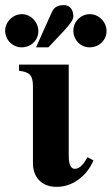

<svg xmlns="http://www.w3.org/2000/svg" viewBox="-22 -712 434 746"><path d="M392 -591C392 -627 362 -657 327 -657C292 -657 263 -628 263 -593C263 -557 291 -528 326 -528C363 -528 392 -556 392 -591ZM118 -528H166L229 -595C248 -616 263 -635 263 -648C263 -674 250 -692 226 -692C206 -692 189 -687 179 -664ZM127 -591C127 -627 97 -657 63 -657C28 -657 -2 -627 -2 -593C-2 -557 27 -528 62 -528C99 -528 127 -556 127 -591ZM318 -101C305 -78 289 -56 269 -56C247 -56 245 -88 245 -112V-461H52V-437C92 -432 106 -421 106 -376V-77C106 -31 133 14 198 14C268 14 320 -37 341 -89Z"/></svg>

Font: STIXGeneral
Style: Bold
Weight: 700
Designer: MicroPress Inc., with final additions and corrections provided by Coen Hoffman, Elsevier (retired)
Version: Version 1.1.0